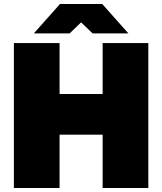

<svg xmlns="http://www.w3.org/2000/svg" viewBox="-20 -934 806 954"><path d="M490 -265H276V0H49V-720H276V-467H490V-720H717V0H490ZM618 -768H440L383 -823L326 -768H148L278 -914H488Z"/></svg>

Font: Aspekta 1000
Style: Regular
Weight: 1000
Designer: Ivo Dolenc
Version: Version 2.000